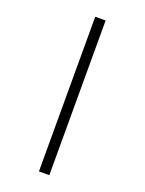

<svg xmlns="http://www.w3.org/2000/svg" viewBox="-190 -887 931 1234"><g transform="rotate(20 275.5 -270.0)"><path d="M239 -799V259H310V-799Z"/></g></svg>

Font: Noto Serif Sinhala SemiBold
Style: Regular
Weight: 600
Designer: Jelle Bosma - Monotype Design Team
Foundry: Monotype Imaging Inc.
Version: Version 2.007